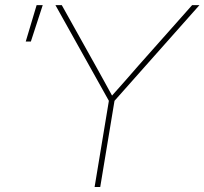

<svg xmlns="http://www.w3.org/2000/svg" viewBox="-20 -748 818 768"><path d="M358.4 0 415.5 -344.7 201.7 -727.5H227.1L362.8 -484.4Q379.4 -454.6 395.8 -424.8Q412.1 -395 428.2 -365.7Q454.6 -395 480.7 -424.8Q506.8 -454.6 532.7 -484.4L748.5 -727.5H777.8L438 -344.7L380.9 0ZM83 -582 126.5 -727.5H150.9L103.5 -582Z"/></svg>

Font: Inter Display Thin
Style: Italic
Weight: 100
Italic angle: -9.39999°
Designer: Rasmus Andersson
Foundry: rsms
Version: Version 4.000;git-a52131595